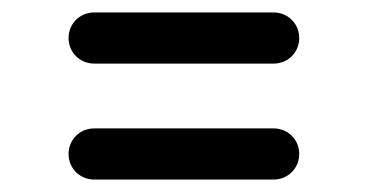

<svg xmlns="http://www.w3.org/2000/svg" viewBox="-20 -423 590 308"><path d="M419 -321C442 -321 460 -339 460 -362C460 -385 442 -403 419 -403H131C108 -403 90 -385 90 -362C90 -339 108 -321 131 -321ZM419 -135C442 -135 460 -153 460 -176C460 -199 442 -217 419 -217H131C108 -217 90 -199 90 -176C90 -153 108 -135 131 -135Z"/></svg>

Font: Fabada
Style: Regular
Weight: 400
Designer: deFharo
Foundry: deFharo.com
Version: Version 4.000 2011 initial release